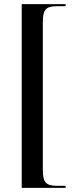

<svg xmlns="http://www.w3.org/2000/svg" viewBox="-20 -780 369 928"><path d="M85 128H297V118H256C203 118 187 103 187 41V-673C187 -735 203 -750 256 -750H297V-760H85Z"/></svg>

Font: Noto Serif Display Condensed Medium
Style: Regular
Weight: 500
Width: 3
Designer: Monotype Design Team
Foundry: Monotype Imaging Inc.
Version: Version 2.009